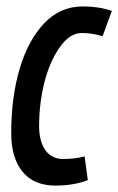

<svg xmlns="http://www.w3.org/2000/svg" viewBox="-20 -569 369 599"><path d="M153 10Q86 10 50.5 -33Q15 -76 15 -154Q15 -266 41.5 -355Q68 -444 118 -496.5Q168 -549 239 -549Q288 -549 329 -535L300 -456Q283 -461 268 -463.5Q253 -466 236 -466Q207 -466 183 -441.5Q159 -417 140.5 -376Q122 -335 112 -283Q102 -231 102 -176Q102 -128 121.5 -100.5Q141 -73 177 -73Q195 -73 212 -75Q229 -77 244 -81L254 -7Q210 10 153 10Z"/></svg>

Font: Georama Condensed Medium
Style: Italic
Weight: 500
Width: 3
Italic angle: -9°
Designer: Jean-Baptiste Levee
Foundry: Production Type
Version: Version 1.000